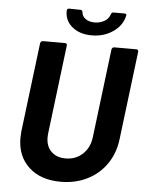

<svg xmlns="http://www.w3.org/2000/svg" viewBox="-59 -925 756 981"><g transform="rotate(5 319.0 -434.5)"><path d="M65 -198Q65 -208 67 -232L123 -688Q124 -693 127.5 -696.5Q131 -700 136 -700H250Q255 -700 258 -696.5Q261 -693 260 -688L204 -231Q203 -224 203 -212Q203 -167 230 -140Q257 -113 304 -113Q355 -113 390.5 -145.5Q426 -178 433 -231L489 -688Q490 -693 493.5 -696.5Q497 -700 502 -700H616Q621 -700 624 -696.5Q627 -693 626 -688L570 -232Q561 -161 523 -106.5Q485 -52 424.5 -22Q364 8 289 8Q186 8 125.5 -48Q65 -104 65 -198ZM244 -865Q244 -877 256 -877L314 -876Q323 -876 325 -865Q326 -844 344.5 -831Q363 -818 391 -818Q419 -818 441 -831Q463 -844 470 -866Q473 -877 483 -877H539Q545 -877 548 -874.5Q551 -872 549 -867Q539 -817 492 -784Q445 -751 382 -751Q320 -751 281.5 -783Q243 -815 244 -865Z"/></g></svg>

Font: Barlow
Style: Bold Italic
Weight: 700
Italic angle: -7°
Designer: Jeremy Tribby
Foundry: Tribby Type
Version: Version 1.422